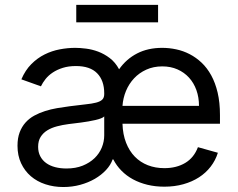

<svg xmlns="http://www.w3.org/2000/svg" viewBox="-20 -747 965 780"><path d="M647.7 11.4Q610.8 11.4 578.7 3.6Q546.5 -4.3 520.1 -18.6Q493.6 -33 473.4 -53.6Q453.1 -74.2 440.3 -99.4H437.5Q429.7 -76.7 410.7 -56.3Q391.7 -35.9 365.1 -20.4Q338.4 -5 305.8 3.9Q273.1 12.8 237.2 12.8Q198.5 12.8 164.4 1.6Q130.3 -9.6 105.3 -31.1Q80.3 -52.6 65.7 -83.8Q51.1 -115.1 51.1 -154.8Q51.1 -186.1 59.8 -209.2Q68.5 -232.2 83.6 -249.1Q98.7 -266 119.1 -277.2Q139.6 -288.4 163 -295.8Q186.4 -303.3 212 -307.7Q237.6 -312.1 262.8 -315.3Q300.1 -320.3 326.7 -323Q353.3 -325.6 370.4 -330.1Q387.4 -334.5 395.4 -342.3Q403.4 -350.1 403.4 -365.1V-367.9Q403.4 -420.1 374.6 -449.4Q345.9 -478.7 288.4 -478.7Q258.5 -478.7 235.3 -471.4Q212 -464.1 194.4 -452.4Q176.8 -440.7 165.1 -426Q153.4 -411.2 146.3 -396.3L66.8 -424.7Q82.7 -462 107.4 -486.7Q132.1 -511.4 161.4 -525.9Q190.7 -540.5 222.7 -546.5Q254.6 -552.6 285.5 -552.6Q305 -552.6 329.5 -549.5Q354 -546.5 378.7 -537.3Q403.4 -528.1 426 -511Q448.5 -494 463.8 -465.6Q492.9 -507.1 536.8 -529.8Q580.6 -552.6 639.2 -552.6Q667.6 -552.6 696 -546.5Q724.4 -540.5 750.5 -527Q776.6 -513.5 799 -492.4Q821.4 -471.2 838.1 -440.9Q854.8 -410.5 864.2 -370.6Q873.6 -330.6 873.6 -279.8V-244.3H477.6Q479 -200.6 492.2 -167.1Q505.3 -133.5 527.7 -110.6Q550.1 -87.7 580.6 -75.8Q611.2 -63.9 647.7 -63.9Q697.1 -63.9 732.6 -85.2Q768.1 -106.5 784.1 -149.1L865.1 -126.4Q855.5 -95.5 835.9 -70.1Q816.4 -44.7 788.4 -26.6Q760.3 -8.5 724.8 1.4Q689.3 11.4 647.7 11.4ZM250 -62.5Q287.3 -62.5 315.9 -74Q344.5 -85.6 364 -104.4Q383.5 -123.2 393.5 -147.5Q403.4 -171.9 403.4 -197.4V-274.1Q399.9 -269.9 390.3 -266.2Q380.7 -262.4 367.5 -259.4Q354.4 -256.4 339 -253.7Q323.5 -251.1 308.6 -249.1Q293.7 -247.2 280.5 -245.6Q267.4 -244 258.5 -242.9Q234 -239.7 211.6 -233.8Q189.3 -228 172.2 -217.5Q155.2 -207 145.1 -190.9Q134.9 -174.7 134.9 -150.6Q134.9 -128.9 143.5 -112.4Q152 -95.9 167.4 -84.7Q182.9 -73.5 204 -68Q225.1 -62.5 250 -62.5ZM788.4 -316.8Q788.4 -351.6 777.9 -380.9Q767.4 -410.2 747.9 -431.6Q728.3 -453.1 700.8 -465.2Q673.3 -477.3 639.2 -477.3Q603.3 -477.3 574.4 -464.1Q545.5 -451 524.7 -428.8Q503.9 -406.6 491.8 -377.5Q479.8 -348.4 477.6 -316.8ZM622.2 -656.2H289.8V-727.3H622.2Z"/></svg>

Font: Fast_Sans-Dotted
Style: Regular
Weight: 400
Version: Version 3.018